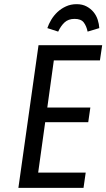

<svg xmlns="http://www.w3.org/2000/svg" viewBox="-20 -905 512 925"><path d="M68.6 0H382.4L392.9 -73.4H163.9L197.7 -316.3H405.1L415.3 -387.1H207.9L239.3 -613.9H461.4L472.3 -687.3H165.6ZM349.1 -884.9Q320.9 -884.9 297.6 -874.1Q274.3 -863.4 256.8 -846.9Q239.3 -830.4 226.9 -809.9Q214.6 -789.3 208.1 -769.6L260.3 -752.7Q272.6 -779.7 290.9 -796.9Q309.3 -814 339.4 -814Q370.3 -814 383.4 -796.9Q396.6 -779.7 402.1 -752.7L458.4 -769.6Q457.3 -789.3 450.7 -809.9Q444.1 -830.4 430.6 -846.9Q417 -863.4 396.9 -874.1Q376.7 -884.9 349.1 -884.9Z"/></svg>

Font: Secuela ExtLt
Style: Italic
Weight: 200
Italic angle: -8°
Designer: Fernando Haro
Foundry: deFharo
Version: Version 1.704